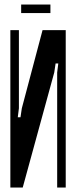

<svg xmlns="http://www.w3.org/2000/svg" viewBox="-20 -833 338 853"><path d="M272 -699V0H234V-511L239 -551H227L221 -511L81 0H26V-699H64V-352L59 -312H71L77 -352L169 -699ZM204 -775H74V-813H204Z"/></svg>

Font: Moniqa ExtBd Cond Paragraph
Style: Regular
Weight: 800
Width: 3
Designer: Rajesh Rajput
Foundry: Rajesh Rajput
Version: Version 1.000